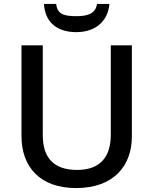

<svg xmlns="http://www.w3.org/2000/svg" viewBox="-20 -944 778 974"><path d="M535 -924H472C465 -872 419 -862 369 -862C309 -862 271 -869 265 -924H203C208 -837 263 -781 367 -781C467 -781 528 -839 535 -924ZM649 -252V-714H542V-260C542 -151 491 -82 371 -82C254 -82 197 -142 197 -259V-714H89V-254C89 -95 185 10 366 10C558 10 649 -104 649 -252Z"/></svg>

Font: Noto Sans Bengali UI Medium
Style: Regular
Weight: 500
Designer: Jelle Bosma - Monotype Design Team
Foundry: Monotype Imaging Inc.
Version: Version 2.003